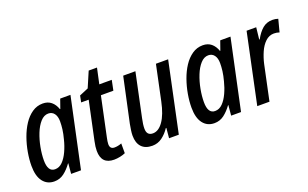

<svg xmlns="http://www.w3.org/2000/svg" viewBox="-78 -1019 2227 1389"><g transform="rotate(-20 1036.0 -324.5)"><path d="M149 10Q94 10 62 -31.5Q30 -73 30 -152Q30 -201 39.5 -255.5Q49 -310 67.5 -362Q86 -414 113.5 -456Q141 -498 178 -523.5Q215 -549 260 -549Q299 -549 325 -527.5Q351 -506 364 -468H367L392 -539H471L356 0H280L287 -79H285Q256 -39 223.5 -14.5Q191 10 149 10ZM183 -71Q216 -71 241.5 -97Q267 -123 286 -164.5Q305 -206 316 -251Q327 -292 331 -324Q335 -356 335 -385Q335 -423 318.5 -445Q302 -467 273 -467Q240 -467 213 -437Q186 -407 167 -359.5Q148 -312 138 -258.5Q128 -205 128 -159Q128 -71 183 -71Z M609 10Q511 10 511 -93Q511 -123 520 -165L583 -461H525L535 -511L604 -540L655 -659H719L693 -539H789L773 -461H677L613 -159Q610 -146 608 -132.5Q606 -119 606 -110Q606 -72 641 -72Q667 -72 696 -83V-8Q679 0 654.5 5Q630 10 609 10Z M903 10Q849 10 820.5 -20.5Q792 -51 792 -108Q792 -126 795.5 -149.5Q799 -173 803 -195L877 -539H971L900 -203Q890 -158 890 -126Q890 -73 937 -73Q981 -73 1016.5 -123.5Q1052 -174 1072 -269L1129 -539H1223L1109 0H1034L1041 -77H1037Q1012 -39 978.5 -14.5Q945 10 903 10Z M1381 10Q1326 10 1294 -31.5Q1262 -73 1262 -152Q1262 -201 1271.5 -255.5Q1281 -310 1299.5 -362Q1318 -414 1345.5 -456Q1373 -498 1410 -523.5Q1447 -549 1492 -549Q1531 -549 1557 -527.5Q1583 -506 1596 -468H1599L1624 -539H1703L1588 0H1512L1519 -79H1517Q1488 -39 1455.5 -14.5Q1423 10 1381 10ZM1415 -71Q1448 -71 1473.5 -97Q1499 -123 1518 -164.5Q1537 -206 1548 -251Q1559 -292 1563 -324Q1567 -356 1567 -385Q1567 -423 1550.5 -445Q1534 -467 1505 -467Q1472 -467 1445 -437Q1418 -407 1399 -359.5Q1380 -312 1370 -258.5Q1360 -205 1360 -159Q1360 -71 1415 -71Z M1713 0 1827 -539H1901L1891 -448H1895Q1921 -496 1952.5 -522.5Q1984 -549 2029 -549Q2051 -549 2072 -542L2047 -446Q2027 -453 2005 -453Q1968 -453 1939.5 -426Q1911 -399 1892.5 -356.5Q1874 -314 1864 -269L1807 0Z"/></g></svg>

Font: Noto Sans Condensed Medium
Style: Italic
Weight: 500
Width: 3
Italic angle: -12°
Designer: Monotype Design Team
Foundry: Monotype Imaging Inc.
Version: Version 2.013; ttfautohint (v1.8.4.7-5d5b)